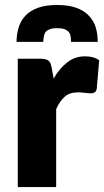

<svg xmlns="http://www.w3.org/2000/svg" viewBox="-20 -756 421 776"><path d="M189 -481.9 196.8 -438.5Q220.7 -480.5 252.4 -504.4Q282.7 -528.3 324.2 -528.3Q359.9 -528.3 380.9 -512.2L371.1 -397.9Q369.1 -387.2 362.8 -382.8Q356.4 -378.9 347.2 -378.9Q340.8 -378.9 336.4 -379.4L323.2 -380.9Q320.8 -380.9 316.2 -381.3Q311.5 -381.8 309.1 -382.3Q304.2 -382.8 295.4 -382.8Q261.2 -382.8 241.7 -365.2Q220.7 -346.2 207 -314.9V0H51.8V-518.6H144Q156.2 -518.6 163.6 -516.6Q171.4 -514.2 176.3 -510.7Q181.2 -506.3 184.6 -499Q186 -494.6 189 -481.9ZM289.6 -724.1Q320.8 -712.4 339.8 -691.9Q359.4 -670.9 367.2 -644.5Q375 -618.2 375 -586.9H267.1Q267.1 -601.6 265.1 -610.8Q263.2 -621.1 256.3 -628.4Q250 -634.8 238.8 -638.7Q228.5 -642.1 210.9 -642.1Q192.9 -642.1 183.1 -638.7Q171.9 -634.8 166 -628.4Q160.2 -622.6 157.7 -610.8Q154.8 -597.2 154.8 -586.9H46.9Q46.9 -616.7 55.2 -644.5Q63.5 -671.9 82 -691.9Q101.1 -712.4 132.3 -724.1Q164.1 -735.8 210.9 -735.8Q257.8 -735.8 289.6 -724.1Z"/></svg>

Font: Lato-ExtraBold
Style: Regular
Weight: 500
Designer: Lukasz Dziedzic with Adam Twardoch and Botio Nikoltchev
Foundry: tyPoland Lukasz Dziedzic
Version: ""